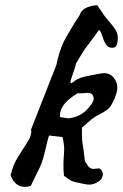

<svg xmlns="http://www.w3.org/2000/svg" viewBox="-20 -728 481 752"><path d="M382.8 -45.9Q382.8 -28.3 365.2 -16.6Q347.7 -4.9 329.1 -4.9Q316.4 -4.9 271.5 -15.6Q263.7 -17.6 257.3 -21Q251 -24.4 243.7 -30.3Q236.3 -36.1 230.5 -39.1Q228.5 -56.6 228.5 -83Q228.5 -97.7 230 -117.2Q231.4 -136.7 231.4 -144.5Q231.4 -163.1 224.6 -191.4L171.9 -197.3Q167 -182.6 155.8 -133.8Q144.5 -85 127.9 -56.6L100.6 0Q89.8 3.9 77.1 3.9Q39.1 3.9 21.5 -41Q30.3 -81.1 51.3 -114.7Q72.3 -148.4 87.4 -171.4Q102.5 -194.3 102.5 -212.9Q102.5 -214.8 102.1 -217.3Q101.6 -219.7 101.6 -220.7L201.2 -474.6Q209 -517.6 229.5 -564.5Q257.8 -617.2 292 -668.9Q300.8 -702.1 360.4 -708Q365.2 -702.1 377 -684.1Q388.7 -666 397.5 -655.3Q400.4 -652.3 414.6 -635.3Q428.7 -618.2 433.6 -609.4Q441.4 -595.7 441.4 -579.1Q441.4 -549.8 429.7 -543Q427.7 -542 425.3 -541.5Q422.9 -541 421.9 -541H418.9Q405.3 -541 397.5 -550.8Q389.6 -560.5 383.3 -579.1Q377 -597.7 374 -603.5Q373 -604.5 371.1 -607.4Q369.1 -610.4 368.2 -611.3Q343.8 -577.1 312.5 -536.1Q287.1 -496.1 277.3 -478.5Q276.4 -468.8 266.1 -440.9Q255.9 -413.1 255.9 -406.2Q255.9 -402.3 258.8 -402.3Q261.7 -402.3 271.5 -410.2Q289.1 -424.8 330.1 -431.6Q335.9 -432.6 356.9 -437Q377.9 -441.4 388.7 -441.4Q409.2 -441.4 423.8 -425.8Q439.5 -407.2 439.5 -385.7Q439.5 -359.4 418 -320.3Q410.2 -305.7 397.9 -296.9Q385.7 -288.1 368.2 -279.3Q350.6 -270.5 339.8 -261.7L300.8 -228.5Q300.8 -201.2 301.3 -187Q301.8 -172.9 303.2 -167Q304.7 -161.1 307.1 -142.6Q309.6 -124 312.5 -97.7Q314.5 -94.7 318.4 -87.9Q322.3 -81.1 325.2 -77.1Q328.1 -73.2 333.5 -69.8Q338.9 -66.4 345.7 -66.4Q349.6 -66.4 356 -67.4Q362.3 -68.4 365.2 -68.4Q373 -68.4 377.9 -61Q382.8 -53.7 382.8 -45.9ZM346.7 -340.8Q346.7 -364.3 322.3 -364.3Q318.4 -364.3 308.6 -363.3Q298.8 -362.3 293.9 -362.3Q288.1 -362.3 285.2 -363.3Q214.8 -322.3 214.8 -275.4V-269.5Q244.1 -264.6 246.1 -264.6Q252 -264.6 255.9 -265.6Q295.9 -272.5 320.3 -298.8Q346.7 -325.2 346.7 -340.8Z"/></svg>

Font: Essays1743
Style: Italic
Weight: 500
Italic angle: -10°
Designer: Based on the typeface in a 1743 English translation of the essays of Montaigne.  PostScript/TrueType font designed by Jo
Version: Version 002.100